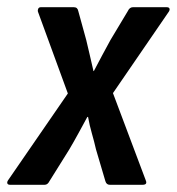

<svg xmlns="http://www.w3.org/2000/svg" viewBox="-38 -512 490 532"><path d="M-10 0Q-16 0 -17.5 -3.5Q-19 -7 -16 -12L150 -253L67 -480Q66 -484 68 -488Q70 -492 75 -492H167Q177 -492 179 -481L201 -401Q206 -381 211 -358.5Q216 -336 221 -315H222Q233 -336 245 -358.5Q257 -381 268 -401L316 -481Q321 -492 330 -492H424Q430 -492 431.5 -488.5Q433 -485 430 -480L275 -254L366 -12Q371 0 357 0H266Q257 0 254 -10L228 -98Q223 -120 216.5 -142.5Q210 -165 206 -188H204Q192 -166 179.5 -143Q167 -120 154 -98L99 -10Q94 0 86 0Z"/></svg>

Font: Sofia Sans Condensed
Style: Bold Italic
Weight: 700
Italic angle: -9°
Version: Version 4.100